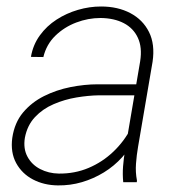

<svg xmlns="http://www.w3.org/2000/svg" viewBox="-20 -558 555 588"><path d="M362.8 -97.2 409.2 -370.1Q416 -412.6 402.3 -442.1Q388.7 -471.7 359.1 -487.1Q329.6 -502.4 288.1 -502.9Q250 -502.9 213.4 -489Q176.8 -475.1 149.4 -448.5Q122.1 -421.9 112.8 -383.3L74.7 -383.8Q81.1 -420.9 102.1 -449.7Q123 -478.5 153.3 -498Q183.6 -517.6 218.8 -527.8Q253.9 -538.1 289.6 -538.1Q340.8 -538.1 379.2 -517.8Q417.5 -497.6 436.3 -460Q455.1 -422.4 447.3 -369.1L402.8 -108.4Q398.4 -83 396.5 -56.9Q394.5 -30.8 399.4 -5.4L398.9 0H357.4Q355 -24.4 356.9 -48.8Q358.9 -73.2 362.8 -97.2ZM409.7 -299.8 405.8 -266.1H283.2Q250.5 -265.6 214.1 -259.5Q177.7 -253.4 144.3 -239Q110.8 -224.6 87.2 -199.5Q63.5 -174.3 56.2 -136.2Q50.8 -103 64 -78.4Q77.1 -53.7 103 -40.3Q128.9 -26.9 160.2 -26.4Q209 -25.9 251.2 -43.7Q293.5 -61.5 326.9 -93.3Q360.4 -125 382.3 -167.5L395 -138.7Q379.4 -104.5 354.5 -76.9Q329.6 -49.3 298.1 -30Q266.6 -10.7 231 -0.2Q195.3 10.3 157.2 9.8Q114.7 9.3 81.1 -8.3Q47.4 -25.9 29.5 -58.6Q11.7 -91.3 17.6 -135.7Q24.4 -182.1 50.5 -213.4Q76.7 -244.6 114.7 -263.7Q152.8 -282.7 196 -291.3Q239.3 -299.8 278.8 -299.8Z"/></svg>

Font: Roboto ExtraLight
Style: Italic
Weight: 250
Designer: Christian Robertson
Foundry: Google
Version: Version 3.009; 2024